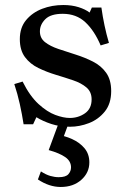

<svg xmlns="http://www.w3.org/2000/svg" viewBox="-20 -495 510 765"><path d="M139 -370Q139 -343 159.5 -327Q180 -311 212.5 -300Q245 -289 281.5 -277.5Q318 -266 350.5 -249.5Q383 -233 403 -205Q423 -177 423 -132Q423 -82 397.5 -50.5Q372 -19 334.5 -4.5Q297 10 259 10Q218 10 184.5 -1Q151 -12 125 -28L112 0H74Q68 -39 59 -80Q50 -121 37 -160L70 -170Q99 -112 133.5 -80.5Q168 -49 200.5 -37Q233 -25 258 -25Q292 -25 318.5 -43.5Q345 -62 345 -99Q345 -129 324.5 -146.5Q304 -164 271.5 -175Q239 -186 202.5 -197Q166 -208 133 -224Q100 -240 79.5 -267.5Q59 -295 59 -339Q59 -385 84 -415Q109 -445 148 -460Q187 -475 232 -475Q266 -475 293 -466.5Q320 -458 337 -445L346 -465H384Q389 -429 396.5 -393.5Q404 -358 414 -324L381 -314Q356 -373 320 -406.5Q284 -440 230 -440Q182 -440 160.5 -418.5Q139 -397 139 -370ZM222 250Q176 250 131 220L143 188Q163 201 180.5 206Q198 211 214 211Q242 211 252.5 199Q263 187 263 172Q263 147 240 131Q217 115 174 103L212 0H252L219 89L202 41Q236 45 267 59Q298 73 317 96Q336 119 336 152Q336 193 304 221.5Q272 250 222 250Z"/></svg>

Font: Brygada 1918 Medium
Style: Regular
Weight: 500
Designer: Mateusz Machalski | Borys Kosmynka | Przemek Hoffer
Foundry: NIEPODLEGLA 2018
Version: Version 3.006